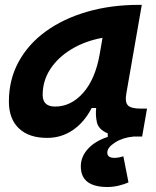

<svg xmlns="http://www.w3.org/2000/svg" viewBox="-20 -542 626 769"><path d="M410.6 207Q303.7 207 303.7 124.5Q303.7 85.4 332.3 54.2Q360.8 22.9 411.6 6.3V-7.8Q374.5 -23.4 368.2 -51.8Q361.8 -80.1 365.2 -109.4H347.2Q317.4 -51.8 271.5 -20.8Q225.6 10.3 168.9 10.3Q95.7 10.3 55.7 -27.8Q15.6 -65.9 15.6 -135.3Q15.6 -223.1 54.7 -294.7Q93.8 -366.2 164.3 -417Q234.9 -467.8 329.6 -495.1Q424.3 -522.5 535.6 -522.5H547.9L485.8 -166.5Q480 -132.3 492.7 -119.6Q505.4 -106.9 545.4 -106.9H568.8L549.3 4.9H515.6Q473.1 8.3 441.4 28.3Q409.7 48.3 409.7 69.3Q409.7 90.3 438.5 90.3Q454.1 90.3 474.1 84L494.6 188.5Q477.5 196.3 454.8 201.7Q432.1 207 410.6 207ZM200.7 -115.2Q264.6 -115.2 313.2 -170.2Q361.8 -225.1 379.4 -325.7L390.6 -390.6Q321.3 -377.9 267.1 -345.5Q212.9 -313 181.9 -265.9Q150.9 -218.8 150.9 -162.1Q150.9 -115.2 200.7 -115.2Z"/></svg>

Font: Cascadia Mono
Style: Bold Italic
Weight: 700
Italic angle: -10°
Monospace: yes
Designer: Aaron Bell
Foundry: Saja Typeworks
Version: Version 2404.023; ttfautohint (v1.8.4)